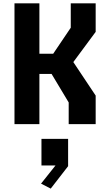

<svg xmlns="http://www.w3.org/2000/svg" viewBox="-20 -750 660 1160"><path d="M395 0H558V-172.5L423 -375L558 -557.5V-730H407.5V-582.5L301.5 -425.5H218V-730H67.5V0H218V-303.5H291.5L395 -131ZM230.5 249.5H315.5L228 359.5L286.5 389.5L391.5 254V89H230.5Z"/></svg>

Font: Monaspace Krypton
Style: Bold
Weight: 700
Designer: Riley Cran & the Lettermatic Team
Foundry: Lettermatic
Version: Version 1.200 (Monaspace Krypton)